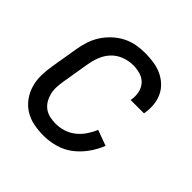

<svg xmlns="http://www.w3.org/2000/svg" viewBox="-145 -655 789 789"><g transform="rotate(45 250.0 -260.0)"><path d="M212 8Q183 8 154.5 2.5Q126 -3 102.5 -17.5Q79 -32 62.5 -54.5Q46 -77 38 -104Q30 -131 30.5 -160.5Q31 -190 36 -219L56 -339Q60 -364 68 -388.5Q76 -413 90.5 -435.5Q105 -458 125 -476.5Q145 -495 168.5 -507Q192 -519 217 -523.5Q242 -528 267 -528Q292 -528 316.5 -524.5Q341 -521 362.5 -511.5Q384 -502 401.5 -486Q419 -470 429 -449Q439 -428 441.5 -403.5Q444 -379 440 -354L439 -349H361L362 -352Q366 -374 361.5 -395Q357 -416 343.5 -431Q330 -446 309.5 -452Q289 -458 268 -458Q243 -458 217.5 -448.5Q192 -439 174 -420Q156 -401 146.5 -376.5Q137 -352 133 -328L113 -208Q110 -190 109 -172Q108 -154 112 -137Q116 -120 124.5 -105Q133 -90 146.5 -80Q160 -70 177 -66Q194 -62 213 -62Q235 -62 257.5 -69Q280 -76 299 -91Q318 -106 331.5 -126Q345 -146 354 -168L422 -143Q410 -112 389 -82.5Q368 -53 340.5 -32Q313 -11 279 -1.5Q245 8 212 8Z"/></g></svg>

Font: Iosevka Algr
Style: Italic
Weight: 400
Italic angle: -9°
Monospace: yes
Designer: Belleve Invis
Foundry: Belleve Invis
Version: Version 26.0.2; ttfautohint (v1.8.3)